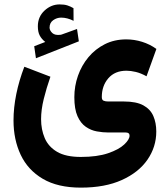

<svg xmlns="http://www.w3.org/2000/svg" viewBox="-20 -608 766 874"><path d="M186 -417Q169.4 -430.2 160.9 -446.3Q152.3 -462.4 152.3 -488.3Q152.3 -531.7 182.6 -559.8Q212.9 -587.9 251.5 -587.9Q272.5 -587.9 286.4 -583.5Q300.3 -579.1 314.5 -570.8L314.9 -513.2Q286.1 -527.8 258.3 -527.8Q238.8 -527.8 222.2 -516.1Q205.6 -504.4 205.6 -481.9Q206.1 -468.8 218.3 -457.5Q230.5 -446.3 256.3 -449.7Q256.3 -449.7 260.3 -450.7L330.6 -476.1L338.9 -419.9L143.6 -342.8L135.7 -397.5ZM348.1 246.1Q243.2 246.1 175 206.1Q106.9 166 74.2 96.7Q41.5 27.3 41.5 -59.6Q41.5 -117.7 54.2 -179.9Q66.9 -242.2 90.8 -304.2L209.5 -258.8Q191.4 -207 179.2 -157.7Q167 -108.4 167 -65.4Q167 -18.6 183.6 20.5Q200.2 59.6 239.7 83Q279.3 106.4 348.1 106.4Q422.4 106.4 471.7 89.6Q521 72.8 545.4 49.8Q569.8 26.9 569.8 9.3Q569.8 -4.9 552.2 -4.9H473.1Q448.2 -4.9 421.1 -9.8Q394 -14.6 370.6 -30.8Q347.2 -46.9 332.8 -79.1Q318.4 -111.3 318.4 -165.5Q318.4 -216.3 335 -263.4Q351.6 -310.5 382.6 -347.7Q413.6 -384.8 457 -406.7Q500.5 -428.7 554.7 -428.7Q591.3 -428.7 626.7 -417.7Q662.1 -406.7 691.9 -385.3L647 -260.7Q621.6 -274.9 598.4 -280.5Q575.2 -286.1 555.7 -286.1Q502.9 -286.1 473.1 -251.7Q443.4 -217.3 443.4 -166Q443.4 -152.8 451.9 -149.4Q460.4 -146 473.1 -146H544.4Q600.6 -146 632.6 -128.4Q664.6 -110.8 678 -79.8Q691.4 -48.8 691.4 -9.3Q691.4 60.5 651.4 118.7Q611.3 176.8 534.7 211.4Q458 246.1 348.1 246.1Z"/></svg>

Font: Vazirmatn RD UI ExtraBold
Style: Regular
Weight: 800
Designer: Saber Rastikerdar
Foundry: Saber Rastikerdar
Version: Version 33.003